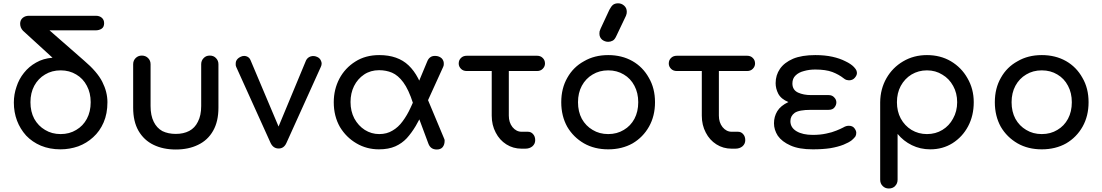

<svg xmlns="http://www.w3.org/2000/svg" viewBox="-20 -875 6488 1130"><path d="M335.9 3.9Q272.5 3.9 220.7 -17.6Q169.9 -39.1 133.8 -77.1Q98.6 -116.2 80.1 -165Q61.5 -214.8 61.5 -271.5Q61.5 -319.3 77.1 -364.3Q91.8 -410.2 121.1 -446.3Q150.4 -483.4 192.4 -506.8Q234.4 -531.2 289.1 -535.2Q231.4 -587.9 115.2 -694.3Q107.4 -702.1 102.5 -713.9Q98.6 -724.6 98.6 -735.4Q98.6 -756.8 113.3 -769.5Q127.9 -782.2 150.4 -782.2Q281.2 -782.2 543.9 -782.2Q565.4 -782.2 579.1 -770.5Q592.8 -758.8 592.8 -738.3Q592.8 -715.8 578.1 -706.1Q563.5 -696.3 541 -696.3Q451.2 -696.3 271.5 -696.3Q322.3 -651.4 474.6 -518.6Q551.8 -453.1 582 -393.6Q612.3 -334 612.3 -273.4Q612.3 -206.1 589.8 -154.3Q567.4 -102.5 528.3 -67.4Q490.2 -32.2 440.4 -13.7Q389.6 3.9 335.9 3.9ZM336.9 -85.9Q388.7 -85.9 428.7 -110.4Q468.8 -133.8 491.2 -175.8Q513.7 -217.8 513.7 -273.4Q513.7 -328.1 491.2 -370.1Q468.8 -413.1 428.7 -436.5Q388.7 -460.9 336.9 -460.9Q285.2 -460.9 245.1 -436.5Q205.1 -413.1 181.6 -370.1Q159.2 -328.1 159.2 -273.4Q159.2 -217.8 181.6 -175.8Q205.1 -133.8 245.1 -110.4Q285.2 -85.9 336.9 -85.9Z M1014.6 4.9Q940.4 4.9 883.8 -22.5Q827.1 -49.8 794.9 -105.5Q763.7 -160.2 763.7 -241.2Q763.7 -326.2 763.7 -497.1Q763.7 -518.6 778.3 -533.2Q793 -547.9 814.5 -547.9Q836.9 -547.9 851.6 -533.2Q866.2 -518.6 866.2 -497.1Q866.2 -415 866.2 -251Q866.2 -195.3 884.8 -158.2Q902.3 -122.1 935.5 -103.5Q969.7 -86.9 1014.6 -86.9Q1060.5 -86.9 1093.8 -104.5Q1127 -122.1 1144.5 -158.2Q1164.1 -195.3 1164.1 -251Q1164.1 -333 1164.1 -497.1Q1164.1 -518.6 1178.7 -533.2Q1192.4 -547.9 1214.8 -547.9Q1237.3 -547.9 1251 -533.2Q1265.6 -518.6 1265.6 -497.1Q1265.6 -412.1 1265.6 -241.2Q1265.6 -160.2 1234.4 -105.5Q1203.1 -49.8 1145.5 -22.5Q1089.8 4.9 1014.6 4.9Z M1620.1 -1Q1587.9 -1 1572.3 -34.2Q1504.9 -182.6 1370.1 -481.4Q1366.2 -490.2 1367.2 -499Q1367.2 -506.8 1369.1 -513.7Q1375 -530.3 1394.5 -540Q1405.3 -545.9 1417 -545.9Q1422.9 -545.9 1429.7 -543.9Q1448.2 -538.1 1455.1 -519.5Q1518.6 -371.1 1643.6 -73.2Q1631.8 -73.2 1595.7 -73.2Q1641.6 -184.6 1781.2 -519.5Q1790 -537.1 1808.6 -543Q1827.1 -548.8 1846.7 -540Q1864.3 -532.2 1870.1 -514.6Q1873 -507.8 1873 -501Q1873 -491.2 1868.2 -481.4Q1800.8 -332 1666 -34.2Q1651.4 -1 1620.1 -1Z M2210 3.9Q2137.7 3.9 2078.1 -31.2Q2017.6 -66.4 1980.5 -127.9Q1944.3 -191.4 1944.3 -273.4Q1944.3 -348.6 1977.5 -412.1Q2010.7 -474.6 2071.3 -512.7Q2130.9 -550.8 2211.9 -550.8Q2321.3 -550.8 2384.8 -490.2Q2449.2 -428.7 2479.5 -309.6Q2457 -295.9 2411.1 -266.6Q2384.8 -348.6 2353.5 -390.6Q2323.2 -431.6 2287.1 -447.3Q2252 -461.9 2210.9 -461.9Q2161.1 -461.9 2123 -436.5Q2085 -411.1 2063.5 -368.2Q2043 -326.2 2043 -274.4Q2043 -220.7 2065.4 -177.7Q2088.9 -134.8 2127 -110.4Q2166 -85.9 2211.9 -85.9Q2256.8 -85.9 2290 -106.4Q2324.2 -126 2349.6 -161.1Q2376 -196.3 2396.5 -241.2Q2418 -286.1 2436.5 -335Q2449.2 -296.9 2473.6 -221.7Q2450.2 -174.8 2426.8 -133.8Q2402.3 -92.8 2374 -61.5Q2345.7 -31.2 2306.6 -13.7Q2266.6 3.9 2210 3.9ZM2550.8 4.9Q2513.7 4.9 2501 -30.3Q2469.7 -113.3 2408.2 -279.3Q2425.8 -293 2478.5 -335Q2507.8 -266.6 2593.8 -59.6Q2595.7 -56.6 2596.7 -51.8Q2596.7 -46.9 2596.7 -44.9Q2596.7 -23.4 2585 -8.8Q2573.2 4.9 2550.8 4.9ZM2463.9 -208Q2449.2 -231.4 2406.2 -301.8Q2427.7 -354.5 2494.1 -512.7Q2501 -530.3 2512.7 -538.1Q2524.4 -546.9 2543.9 -545.9Q2565.4 -544.9 2580.1 -531.2Q2593.8 -516.6 2591.8 -495.1Q2591.8 -493.2 2590.8 -488.3Q2589.8 -483.4 2587.9 -480.5Q2546.9 -389.6 2463.9 -208Z M3049.8 0Q3000 0 2960 -25.4Q2919.9 -50.8 2897.5 -94.7Q2874 -138.7 2874 -194.3Q2874 -281.2 2874 -457Q2837.9 -457 2727.5 -457Q2706.1 -457 2693.4 -469.7Q2679.7 -483.4 2679.7 -501Q2679.7 -521.5 2693.4 -534.2Q2706.1 -546.9 2727.5 -546.9Q2865.2 -546.9 3140.6 -546.9Q3161.1 -546.9 3173.8 -534.2Q3187.5 -521.5 3187.5 -501Q3187.5 -483.4 3173.8 -469.7Q3161.1 -457 3140.6 -457Q3085 -457 2974.6 -457Q2974.6 -391.6 2974.6 -194.3Q2974.6 -154.3 2996.1 -127Q3018.6 -99.6 3049.8 -99.6Q3062.5 -99.6 3086.9 -99.6Q3105.5 -99.6 3117.2 -85.9Q3129.9 -72.3 3129.9 -49.8Q3129.9 -28.3 3113.3 -13.7Q3096.7 0 3071.3 0Q3064.5 0 3049.8 0Z M3559.6 3.9Q3478.5 3.9 3417 -31.2Q3354.5 -67.4 3318.4 -128.9Q3283.2 -192.4 3283.2 -273.4Q3283.2 -355.5 3319.3 -418Q3354.5 -480.5 3417 -514.6Q3478.5 -550.8 3559.6 -550.8Q3639.6 -550.8 3702.1 -515.6Q3763.7 -480.5 3798.8 -417Q3835 -355.5 3835 -273.4Q3835 -192.4 3799.8 -129.9Q3764.6 -67.4 3703.1 -31.2Q3640.6 3.9 3559.6 3.9ZM3559.6 -85.9Q3611.3 -85.9 3651.4 -110.4Q3691.4 -133.8 3713.9 -175.8Q3736.3 -217.8 3736.3 -273.4Q3736.3 -328.1 3713.9 -370.1Q3691.4 -413.1 3651.4 -436.5Q3611.3 -460.9 3559.6 -460.9Q3507.8 -460.9 3467.8 -436.5Q3427.7 -413.1 3404.3 -370.1Q3381.8 -328.1 3381.8 -273.4Q3381.8 -217.8 3404.3 -175.8Q3427.7 -133.8 3467.8 -110.4Q3507.8 -85.9 3559.6 -85.9ZM3559.6 -628.9Q3540 -628.9 3523.4 -641.6Q3507.8 -655.3 3507.8 -676.8Q3507.8 -683.6 3508.8 -690.4Q3510.7 -696.3 3514.6 -706.1Q3532.2 -743.2 3566.4 -817.4Q3577.1 -837.9 3587.9 -846.7Q3599.6 -855.5 3618.2 -855.5Q3637.7 -855.5 3653.3 -841.8Q3668.9 -828.1 3668.9 -805.7Q3668.9 -800.8 3668 -794.9Q3667 -789.1 3664.1 -782.2Q3644.5 -742.2 3607.4 -663.1Q3597.7 -641.6 3585.9 -635.7Q3573.2 -628.9 3559.6 -628.9Z M4286.1 0Q4236.3 0 4196.3 -25.4Q4156.2 -50.8 4133.8 -94.7Q4110.4 -138.7 4110.4 -194.3Q4110.4 -281.2 4110.4 -457Q4074.2 -457 3963.9 -457Q3942.4 -457 3929.7 -469.7Q3916 -483.4 3916 -501Q3916 -521.5 3929.7 -534.2Q3942.4 -546.9 3963.9 -546.9Q4101.6 -546.9 4377 -546.9Q4397.5 -546.9 4410.2 -534.2Q4423.8 -521.5 4423.8 -501Q4423.8 -483.4 4410.2 -469.7Q4397.5 -457 4377 -457Q4321.3 -457 4210.9 -457Q4210.9 -391.6 4210.9 -194.3Q4210.9 -154.3 4232.4 -127Q4254.9 -99.6 4286.1 -99.6Q4298.8 -99.6 4323.2 -99.6Q4341.8 -99.6 4353.5 -85.9Q4366.2 -72.3 4366.2 -49.8Q4366.2 -28.3 4349.6 -13.7Q4333 0 4307.6 0Q4300.8 0 4286.1 0Z M4763.7 3.9Q4682.6 3.9 4632.8 -18.6Q4582 -41 4557.6 -76.2Q4535.2 -111.3 4535.2 -149.4Q4535.2 -188.5 4554.7 -220.7Q4574.2 -252.9 4620.1 -274.4Q4577.1 -292 4560.5 -323.2Q4544.9 -353.5 4544.9 -385.7Q4544.9 -432.6 4570.3 -469.7Q4595.7 -506.8 4647.5 -529.3Q4699.2 -550.8 4778.3 -550.8Q4834 -550.8 4878.9 -541Q4922.9 -531.2 4955.1 -514.6Q4988.3 -499 5005.9 -480.5Q5017.6 -467.8 5020.5 -460Q5023.4 -451.2 5023.4 -445.3Q5023.4 -431.6 5010.7 -417Q4998 -402.3 4976.6 -402.3Q4971.7 -402.3 4962.9 -404.3Q4953.1 -407.2 4945.3 -414.1Q4917 -436.5 4878.9 -451.2Q4839.8 -465.8 4778.3 -465.8Q4742.2 -465.8 4711.9 -457Q4680.7 -449.2 4662.1 -430.7Q4643.6 -413.1 4643.6 -383.8Q4643.6 -345.7 4676.8 -330.1Q4709 -315.4 4752.9 -315.4Q4787.1 -315.4 4856.4 -315.4Q4877.9 -315.4 4889.6 -301.8Q4902.3 -289.1 4902.3 -272.5Q4902.3 -256.8 4891.6 -243.2Q4880.9 -228.5 4856.4 -228.5Q4821.3 -228.5 4752.9 -228.5Q4682.6 -228.5 4657.2 -210.9Q4631.8 -192.4 4631.8 -162.1Q4631.8 -124 4668 -102.5Q4704.1 -81.1 4763.7 -81.1Q4807.6 -81.1 4842.8 -88.9Q4877 -95.7 4902.3 -106.4Q4926.8 -116.2 4941.4 -124Q4953.1 -130.9 4960.9 -132.8Q4968.8 -134.8 4975.6 -134.8Q4998 -134.8 5008.8 -120.1Q5019.5 -105.5 5019.5 -93.8Q5019.5 -81.1 5014.6 -72.3Q5008.8 -63.5 4993.2 -49.8Q4975.6 -36.1 4944.3 -23.4Q4912.1 -10.7 4867.2 -2.9Q4822.3 3.9 4763.7 3.9Z M5210.9 234.4Q5189.5 234.4 5174.8 219.7Q5160.2 205.1 5160.2 182.6Q5160.2 31.2 5160.2 -273.4Q5161.1 -351.6 5197.3 -415Q5233.4 -477.5 5294.9 -513.7Q5357.4 -550.8 5435.5 -550.8Q5514.6 -550.8 5576.2 -514.6Q5638.7 -477.5 5673.8 -415Q5710.9 -351.6 5710.9 -273.4Q5710.9 -194.3 5677.7 -131.8Q5644.5 -69.3 5585.9 -32.2Q5528.3 3.9 5455.1 3.9Q5396.5 3.9 5346.7 -20.5Q5296.9 -44.9 5262.7 -86.9Q5262.7 2.9 5262.7 182.6Q5262.7 205.1 5248 219.7Q5234.4 234.4 5210.9 234.4ZM5435.5 -85.9Q5486.3 -85.9 5526.4 -110.4Q5566.4 -134.8 5588.9 -176.8Q5613.3 -219.7 5613.3 -273.4Q5613.3 -327.1 5589.8 -369.1Q5566.4 -412.1 5526.4 -435.5Q5486.3 -460.9 5435.5 -460.9Q5385.7 -460.9 5344.7 -436.5Q5304.7 -412.1 5281.2 -369.1Q5258.8 -327.1 5258.8 -273.4Q5258.8 -219.7 5281.2 -177.7Q5304.7 -134.8 5344.7 -110.4Q5385.7 -85.9 5435.5 -85.9Z M6111.3 3.9Q6030.3 3.9 5968.8 -31.2Q5906.2 -67.4 5870.1 -128.9Q5835 -192.4 5835 -273.4Q5835 -355.5 5871.1 -418Q5906.2 -480.5 5968.8 -514.6Q6030.3 -550.8 6111.3 -550.8Q6191.4 -550.8 6253.9 -515.6Q6315.4 -480.5 6350.6 -417Q6386.7 -355.5 6386.7 -273.4Q6386.7 -192.4 6351.6 -129.9Q6316.4 -67.4 6254.9 -31.2Q6192.4 3.9 6111.3 3.9ZM6111.3 -85.9Q6163.1 -85.9 6203.1 -110.4Q6243.2 -133.8 6265.6 -175.8Q6288.1 -217.8 6288.1 -273.4Q6288.1 -328.1 6265.6 -370.1Q6243.2 -413.1 6203.1 -436.5Q6163.1 -460.9 6111.3 -460.9Q6059.6 -460.9 6019.5 -436.5Q5979.5 -413.1 5956.1 -370.1Q5933.6 -328.1 5933.6 -273.4Q5933.6 -217.8 5956.1 -175.8Q5979.5 -133.8 6019.5 -110.4Q6059.6 -85.9 6111.3 -85.9Z"/></svg>

Font: Abed
Style: Bold
Weight: 700
Designer: Johan Aakerlund
Version: Version 3.105